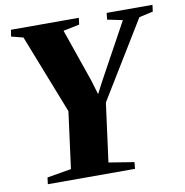

<svg xmlns="http://www.w3.org/2000/svg" viewBox="-82 -821 867 900"><g transform="rotate(-10 351.0 -371.5)"><path d="M73.5 0 77.5 -31.5 192.5 -51 228 -320.5 80.5 -697 24 -711.5 29 -743H352L348 -711.5L271 -695.5L358 -444.5L379 -375L406.5 -428L553.5 -696.5L481 -711.5L484.5 -743H702.5L698.5 -711.5L632 -696.5L408 -330L371 -51L491.5 -31.5L488.5 0Z"/></g></svg>

Font: Merriweather 96pt Black
Style: Italic
Weight: 900
Italic angle: -7.8°
Version: Version 2.101